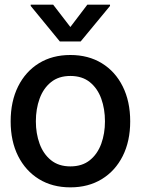

<svg xmlns="http://www.w3.org/2000/svg" viewBox="-20 -787 600 818"><path d="M279.8 11.2Q203.1 11.2 146 -23.9Q88.9 -59.1 57.1 -122.3Q25.4 -185.5 25.4 -270Q25.4 -355 57.1 -418.7Q88.9 -482.4 146 -517.6Q203.1 -552.7 279.8 -552.7Q356.4 -552.7 413.8 -517.6Q471.2 -482.4 502.9 -418.7Q534.7 -355 534.7 -270Q534.7 -185.5 502.9 -122.3Q471.2 -59.1 413.8 -23.9Q356.4 11.2 279.8 11.2ZM279.8 -78.1Q330.1 -78.1 362.8 -104.5Q395.5 -130.9 411.4 -174.6Q427.2 -218.3 427.2 -270Q427.2 -322.8 411.4 -366.7Q395.5 -410.6 362.8 -437Q330.1 -463.4 279.8 -463.4Q230 -463.4 197.3 -437Q164.6 -410.6 148.7 -366.7Q132.8 -322.8 132.8 -270Q132.8 -218.3 148.7 -174.6Q164.6 -130.9 197.3 -104.5Q230 -78.1 279.8 -78.1ZM206.5 -767.1 279.8 -671.9 352.1 -767.1H448.7V-761.7L323.7 -610.4H234.9L110.8 -761.7V-767.1Z"/></svg>

Font: Inter Tight Medium
Style: Regular
Weight: 500
Designer: Rasmus Andersson
Foundry: rsms
Version: Version 3.004; ttfautohint (v1.8.4.7-5d5b)